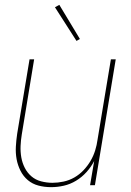

<svg xmlns="http://www.w3.org/2000/svg" viewBox="-20 -765 540 793"><path d="M191 8Q164 8 139 1.5Q114 -5 95 -21Q76 -37 64.5 -60Q53 -83 48.5 -108Q44 -133 45.5 -159.5Q47 -186 51 -213L102 -520H121L70 -210Q66 -186 65 -162Q64 -138 68 -115Q72 -92 82.5 -71.5Q93 -51 110 -36.5Q127 -22 150 -16Q173 -10 197 -10Q219 -10 242.5 -15Q266 -20 287 -32Q308 -44 325 -62Q342 -80 354 -100.5Q366 -121 373 -143.5Q380 -166 383 -189L438 -520H458L372 0H352L369 -100Q356 -75 337 -54Q318 -33 294 -18.5Q270 -4 243.5 2Q217 8 191 8ZM296 -596 207 -735 225 -745 310 -604Z"/></svg>

Font: Iosevka SS04 Thin Oblique
Style: Regular
Weight: 100
Italic angle: -9°
Monospace: yes
Designer: Belleve Invis
Foundry: Belleve Invis
Version: Version 19.0.0; ttfautohint (v1.8.4)